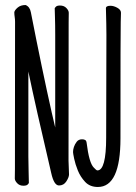

<svg xmlns="http://www.w3.org/2000/svg" viewBox="-20 -728 540 765"><path d="M460 -177Q460 17 370 17Q338 17 319 -3.5Q300 -24 290 -49Q280 -74 275.5 -95.5Q271 -117 271 -122Q271 -132 274.5 -142.5Q278 -153 285.5 -163Q293 -173 307 -173Q324 -173 325 -160Q335 -78 354 -60Q364 -49 368 -49Q403 -49 403 -180L404 -589Q404 -623 402 -695Q402 -705 420 -705Q433 -705 447.5 -697Q462 -689 462 -677Q462 -665 461 -640Q460 -622 460 -177ZM73 12Q58 12 48.5 2Q39 -8 39 -17Q39 -29 39.5 -55Q40 -81 40 -641Q40 -651 38.5 -660.5Q37 -670 37 -679Q38 -687 50 -697.5Q62 -708 82 -708Q99 -701 103 -679Q148 -449 186 -280L200 -220V-589Q200 -631 199 -659L198 -695Q198 -696 202.5 -701Q207 -706 219 -706Q235 -706 244.5 -696Q254 -686 254 -677Q254 -665 253.5 -639.5Q253 -614 253 -88Q253 -79 254 -61L255 -33Q255 -22 244.5 -5.5Q234 11 215 11Q195 11 184 -39Q122 -303 93 -443V-105Q93 -74 94 -45Q95 -16 95 1Q95 2 90.5 7Q86 12 73 12Z"/></svg>

Font: Moon Stars Kai HW
Style: Regular
Weight: 400
Designer: GuiWonder
Version: Version 1.101